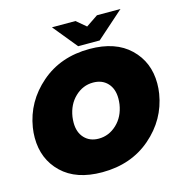

<svg xmlns="http://www.w3.org/2000/svg" viewBox="-129 -1017 1091 1150"><g transform="rotate(-15 416.5 -441.5)"><path d="M485.8 -750H419.2L296.7 -900H442.5L501.7 -850L575.8 -900H721.7L552.5 -750ZM25.8 -287.5Q25.8 -318.3 30.8 -350Q55.8 -505 177.9 -610.8Q300 -716.7 480 -716.7Q640.8 -716.7 730 -630.8Q819.2 -545 819.2 -412.5Q819.2 -381.7 814.2 -350Q789.2 -195 666.7 -89.2Q544.2 16.7 364.2 16.7Q203.3 16.7 114.6 -68.8Q25.8 -154.2 25.8 -287.5ZM274.2 -314.2Q274.2 -254.2 307.5 -218.8Q340.8 -183.3 395.8 -183.3Q459.2 -183.3 507.9 -229.2Q556.7 -275 568.3 -350Q570.8 -368.3 570.8 -385.8Q570.8 -445.8 537.5 -481.3Q504.2 -516.7 448.3 -516.7Q385 -516.7 336.7 -470.8Q288.3 -425 276.7 -350Q274.2 -331.7 274.2 -314.2Z"/></g></svg>

Font: BoonTook
Style: Italic
Weight: 400
Italic angle: -9°
Designer: Sungsit Sawaiwan
Foundry: FontUni
Version: Version 3.0